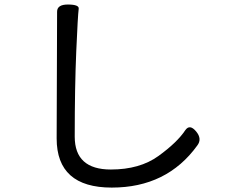

<svg xmlns="http://www.w3.org/2000/svg" viewBox="-20 -800 1040 871"><path d="M237 -172 239 -747Q239 -780 289.5 -779.5Q340 -779 337 -760Q333 -730 326 -568.5Q319 -407 319 -180Q319 -31 483 -31Q614 -31 699 -92.5Q784 -154 821 -210Q841 -238 869.5 -204Q898 -170 875 -140Q737 51 487 51Q237 51 237 -172Z"/></svg>

Font: Raw Maruko Gothic CJK TC
Style: Regular
Weight: 400
Version: Version 1.001